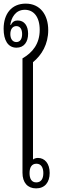

<svg xmlns="http://www.w3.org/2000/svg" viewBox="-23 -1034 317 1059"><path d="M176 5C224 5 251 -28 251 -80C251 -132 224 -163 186 -163C174 -163 163 -158 159 -154V-691C207 -730 243 -790 243 -868C243 -953 198 -1014 119 -1014C41 -1014 -3 -958 -3 -875C-3 -812 21 -771 68 -771C110 -771 132 -803 132 -848C132 -892 111 -921 75 -921C60 -921 46 -916 37 -896L34 -898C39 -933 60 -980 114 -980C162 -980 196 -942 196 -869C196 -793 157 -744 101 -712V-81C101 -27 129 5 176 5ZM67 -802C47 -802 34 -819 34 -846C34 -873 47 -890 67 -890C88 -890 99 -873 99 -846C99 -819 88 -802 67 -802ZM177 -28C152 -28 140 -47 140 -79C140 -111 152 -131 178 -131C203 -131 216 -111 216 -79C216 -47 203 -28 177 -28Z"/></svg>

Font: Noto Serif Thai ExtraCondensed Light
Style: Regular
Weight: 300
Width: 2
Designer: Monotype Design Team
Foundry: Monotype Imaging Inc.
Version: Version 2.002